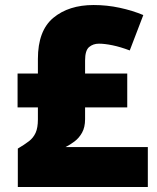

<svg xmlns="http://www.w3.org/2000/svg" viewBox="-20 -745 626 765"><path d="M353 -725Q406 -725 457 -714Q508 -703 551 -685L497 -544Q460 -558 428.5 -564.5Q397 -571 374 -571Q351 -571 335 -557.5Q319 -544 319 -504V-452H487V-317H319V-270Q319 -238 307 -216.5Q295 -195 277 -181.5Q259 -168 241 -159H569V0H51V-153Q78 -169 95.5 -182.5Q113 -196 122 -216Q131 -236 131 -269V-317H50V-452H131V-510Q131 -623 192.5 -674Q254 -725 353 -725Z"/></svg>

Font: Noto Sans Cherokee Black
Style: Regular
Weight: 900
Designer: Monotype Design Team
Foundry: Monotype Imaging Inc.
Version: Version 2.001; ttfautohint (v1.8.4.7-5d5b)